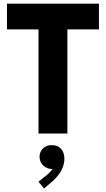

<svg xmlns="http://www.w3.org/2000/svg" viewBox="-20 -740 587 1064"><path d="M193.4 -577.1H18.6V-719.7H528.3V-577.1H353.5V0H193.4ZM193.4 266.6 240.2 229.5Q258.3 214.4 271.5 196.3H266.6Q250 196.3 234.4 187.7Q218.8 179.2 209 163.8Q199.2 148.4 199.2 128.9Q199.2 109.9 208.5 94.7Q217.8 79.6 233.4 71.8Q249 64 266.6 64.5Q296.9 63.5 316.7 83Q336.4 102.5 336.9 139.6Q336.4 204.1 273.4 262.7L223.6 304.7Z"/></svg>

Font: Reddit Sans Strawberry ExBold
Style: Regular
Weight: 800
Designer: Stephen Hutchings
Foundry: Reddit
Version: Version 1.013